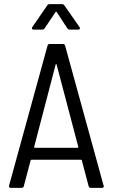

<svg xmlns="http://www.w3.org/2000/svg" viewBox="-20 -914 548 934"><path d="M411 -9 378 -134Q377 -137 373 -137H134Q130 -137 129 -134L96 -9Q94 0 85 0H33Q28 0 25.5 -3Q23 -6 24 -11L211 -691Q213 -700 222 -700H286Q295 -700 297 -691L484 -11L485 -8Q485 0 475 0H422Q413 0 411 -9ZM150 -195H357Q359 -195 360.5 -196.5Q362 -198 361 -199L255 -601Q254 -603 253 -603Q252 -603 251 -601L146 -199Q145 -198 146.5 -196.5Q148 -195 150 -195ZM137 -782 210 -888Q214 -894 222 -894H281Q289 -894 293 -888L367 -782Q369 -780 369 -776Q369 -774 367 -772Q365 -770 361 -770H319Q312 -770 307 -777L256 -855Q255 -857 253 -857Q251 -857 250 -855L197 -776Q193 -770 185 -770H144Q138 -770 136 -773.5Q134 -777 137 -782Z"/></svg>

Font: Barlow Semi Condensed
Style: Regular
Weight: 400
Width: 4
Designer: Jeremy Tribby
Foundry: Tribby Type
Version: Version 1.408;December 10, 2018;FontCreator 11.5.0.2430 64-b